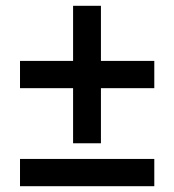

<svg xmlns="http://www.w3.org/2000/svg" viewBox="-20 -642 600 662"><path d="M232 -148V-338H49V-432H232V-622H328V-432H512V-338H328V-148ZM49 0V-94H512V0Z"/></svg>

Font: Ubuntu Sans Mono Medium
Style: Regular
Weight: 500
Monospace: yes
Designer: Dalton Maag Ltd
Foundry: Dalton Maag Ltd
Version: Version 1.006